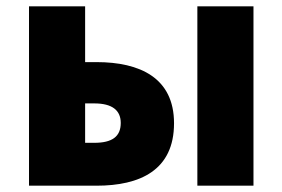

<svg xmlns="http://www.w3.org/2000/svg" viewBox="-20 -589 896 609"><path d="M72 0H286C424 0 532 -49 532 -198C532 -342 424 -392 286 -392H250V-569H72ZM606 0H784V-569H606ZM250 -136V-261H279C336 -261 363 -239 363 -199C363 -156 336 -136 279 -136Z"/></svg>

Font: Noto Sans JP Black
Style: Regular
Weight: 900
Designer: Ryoko NISHIZUKA  (kana, bopomofo & ideographs); Paul D. Hunt (Latin, Greek & Cyrillic); Sandoll Communications , Soo-you
Foundry: Adobe
Version: Version 2.002;hotconv 1.0.116;makeotfexe 2.5.65601